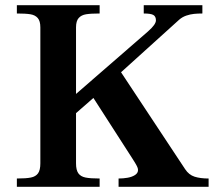

<svg xmlns="http://www.w3.org/2000/svg" viewBox="-20 -720 844 740"><path d="M512 -65Q512 -71.5 507.5 -80.2Q503 -89 491.5 -107L340 -342.5L268.5 -280V-354L550 -598.5Q566.5 -613 573.8 -623.5Q581 -634 581 -641.5Q581 -656.5 571.2 -662.2Q561.5 -668 534 -668V-700H760V-668Q742.5 -668 727.8 -666.5Q713 -665 697.8 -659.8Q682.5 -654.5 670.5 -644L446.5 -441.5L693.5 -68Q708 -46 730 -39Q752 -32 784 -32V0H437V-32Q455 -32 472 -35Q489 -38 500.5 -45.5Q512 -53 512 -65ZM135.5 -90.5V-614.5Q135.5 -639 125.5 -650.5Q115.5 -662 97.2 -665Q79 -668 45 -668V-700H364V-668Q330 -668 311.8 -665Q293.5 -662 283.2 -650.5Q273 -639 273 -614.5V-90.5Q273 -64.5 282 -52Q291 -39.5 309.5 -35.8Q328 -32 364 -32V0H45V-32Q81 -32 99.2 -35.8Q117.5 -39.5 126.5 -51.8Q135.5 -64 135.5 -90.5Z"/></svg>

Font: Didactic
Style: Regular
Weight: 400
Designer: Tyler Finck
Foundry: Etcetera Type Co
Version: Version 3.007;FEAKit 1.0